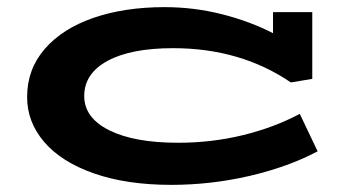

<svg xmlns="http://www.w3.org/2000/svg" viewBox="-20 -505 984 538"><path d="M870 -81Q787 -37 679 -12Q571 13 460 13Q335 13 243.5 -19Q152 -51 104 -107Q56 -163 56 -233Q56 -311 105.5 -368Q155 -425 242 -455Q329 -485 441 -485Q524 -485 602.5 -465Q681 -445 745 -412V-471H855V-284L795 -274Q654 -370 465 -370Q347 -370 281.5 -334.5Q216 -299 216 -236Q216 -175 286 -140Q356 -105 479 -105Q574 -105 661.5 -126.5Q749 -148 820 -186Z"/></svg>

Font: BioRhyme Expanded ExtraBold
Style: Regular
Weight: 800
Width: 7
Designer: Aoife Mooney
Foundry: Aoife Mooney Type
Version: Version 1.000